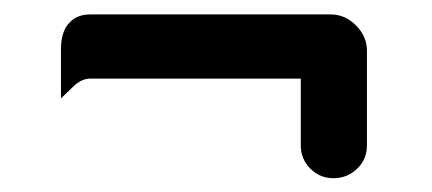

<svg xmlns="http://www.w3.org/2000/svg" viewBox="-20 -404 605 269"><path d="M401.4 -200.2V-293.9H106.4Q93.3 -293.9 80.6 -280.8L65.4 -266.1V-335Q65.4 -360.8 78.1 -373Q88.4 -383.8 106.4 -383.8H443.4Q463.4 -383.8 478.8 -368.4Q494.1 -353 494.1 -333V-200.2Q494.1 -180.7 480.2 -167.5Q466.3 -154.3 447.3 -154.3Q428.2 -154.3 414.8 -167.7Q401.4 -181.2 401.4 -200.2Z"/></svg>

Font: YuPearl-SemiBold
Style: SemiBold
Weight: 600
Designer: Max Yao
Foundry: Max-Everyday
Version: Version 1.011; ttfautohint (v1.8.3)